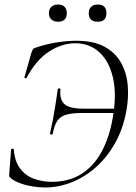

<svg xmlns="http://www.w3.org/2000/svg" viewBox="-20 -816 600 848"><path d="M179 12Q153 12 124.5 7.5Q96 3 71 -6Q46 -15 30 -27Q23 -33 21.5 -36.5Q20 -40 21 -50L29 -156Q29 -158 35 -159Q41 -160 41 -156Q45 -103 69 -71.5Q93 -40 130 -26.5Q167 -13 209 -13Q284 -13 338.5 -47Q393 -81 428 -144.5Q463 -208 478 -296Q496 -399 479 -472.5Q462 -546 418.5 -585.5Q375 -625 312 -625Q254 -625 197 -588.5Q140 -552 98 -473Q96 -469 91.5 -470.5Q87 -472 88 -475L118 -581Q123 -594 125 -598Q127 -602 136 -605Q186 -622 232.5 -629Q279 -636 316 -636Q393 -636 441 -610Q489 -584 514 -540Q539 -496 544 -440.5Q549 -385 538 -326Q523 -245 487.5 -182.5Q452 -120 402.5 -76.5Q353 -33 295.5 -10.5Q238 12 179 12ZM213 -225Q212 -221 206 -222Q200 -223 201 -227Q209 -263 213 -284Q217 -305 221 -330Q225 -351 228 -373Q231 -395 235 -421Q236 -426 242 -425.5Q248 -425 247 -420Q242 -381 262.5 -358.5Q283 -336 350 -336H509L505 -317H344Q301 -317 274.5 -310Q248 -303 234 -283.5Q220 -264 213 -225ZM236 -720Q218 -720 207 -730Q196 -740 196 -758Q196 -776 207 -786Q218 -796 236 -796Q255 -796 265 -786Q275 -776 275 -758Q275 -720 236 -720ZM412 -720Q372 -720 372 -758Q372 -776 382.5 -786Q393 -796 412 -796Q450 -796 450 -758Q450 -720 412 -720Z"/></svg>

Font: Cormorant Infant Light
Style: Italic
Weight: 300
Italic angle: -10°
Designer: Christian Thalmann (Catharsis Fonts)
Foundry: Catharsis Fonts
Version: Version 4.001